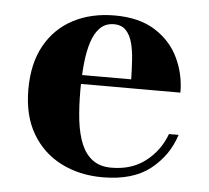

<svg xmlns="http://www.w3.org/2000/svg" viewBox="-42 -514 617 568"><g transform="rotate(5 267.0 -230.0)"><path d="M282 10Q213 10 158.5 -17.8Q104 -45.5 72.5 -99Q41 -152.5 41 -230Q41 -307.5 71 -361Q101 -414.5 154.2 -442.2Q207.5 -470 277 -470Q350 -470 397.2 -440Q444.5 -410 467.2 -362Q490 -314 490 -259.5H107.5V-286H341.5Q341 -314.5 339.2 -342.5Q337.5 -370.5 331.5 -393.5Q325.5 -416.5 312.5 -430.2Q299.5 -444 277 -444Q252 -444 236 -428.2Q220 -412.5 211 -384.8Q202 -357 198.2 -320Q194.5 -283 194.5 -240Q194.5 -191.5 199.2 -151.2Q204 -111 216.2 -81.8Q228.5 -52.5 250.2 -36.5Q272 -20.5 305.5 -20.5Q366 -20.5 407.2 -52.5Q448.5 -84.5 467 -134.5H495.5Q476 -72.5 424 -31.2Q372 10 282 10Z"/></g></svg>

Font: Bodoni Moda 9pt
Style: Bold
Weight: 700
Designer: Owen Earl
Foundry: indestructible type
Version: Version 2.005